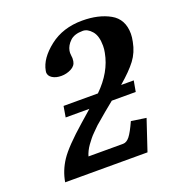

<svg xmlns="http://www.w3.org/2000/svg" viewBox="-110 -671 704 762"><g transform="rotate(-20 242.0 -290.0)"><path d="M431.2 -287.1 422.9 -241.2H321.8Q307.6 -230 281.2 -208Q254.9 -186 242.2 -174.8L236.3 -169.9Q231 -165 225.6 -159.4Q220.2 -153.8 211.7 -145.5Q203.1 -137.2 195.6 -127.7Q188 -118.2 180.4 -107.7Q172.9 -97.2 167.5 -86.2Q162.1 -75.2 159.2 -64.9H305.2Q320.3 -64.9 333.3 -81.1Q346.2 -97.2 365.2 -139.2L428.2 -129.9L384.8 0H37.1Q44.9 -46.9 72 -87.9Q99.1 -128.9 179.2 -199.2L227.1 -241.2H127L134.8 -287.1H279.8Q346.7 -352.1 360.8 -429.2Q363.8 -443.4 363.8 -458Q363.8 -500 345.9 -520.5Q328.1 -541 308.1 -541Q272 -541 253.9 -523.4Q235.8 -505.9 231.9 -484.9Q230 -478 231.9 -462.9Q233.9 -455.1 231.9 -440.9Q229 -421.9 209.5 -411.9Q189.9 -401.9 168 -401.9Q145 -401.9 130.1 -411.4Q115.2 -420.9 115.2 -436Q115.2 -439 116.2 -442.9Q125 -491.7 181.4 -535.9Q237.8 -580.1 319.8 -580.1Q388.7 -580.1 436.3 -553.5Q483.9 -526.9 483.9 -464.8Q483.9 -450.7 480 -432.1Q472.2 -390.1 448.5 -358.6Q424.8 -327.1 377.9 -287.1Z"/></g></svg>

Font: Linux Libertine
Style: Semibold Italic
Weight: 600
Italic angle: -11.5°
Designer: Philipp H. Poll
Foundry: Philipp H. Poll
Version: Version 5.1.2 ; ttfautohint (v0.9)